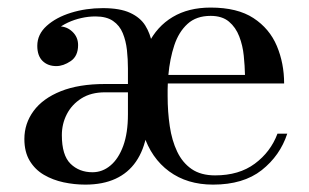

<svg xmlns="http://www.w3.org/2000/svg" viewBox="-20 -490 836 520"><path d="M211 10Q181.5 10 152.2 3.8Q123 -2.5 99 -16.5Q75 -30.5 60.5 -54.5Q46 -78.5 46 -113.5Q46 -155.5 71 -189.5Q96 -223.5 144.8 -243Q193.5 -262.5 264.5 -262.5H326.5V-304.5Q326.5 -329.5 323.8 -354.5Q321 -379.5 312.5 -400.2Q304 -421 286.2 -433.2Q268.5 -445.5 238.5 -445.5Q219.5 -445.5 200.5 -441.2Q181.5 -437 164.2 -429Q147 -421 133 -409.5Q119 -398 110 -384Q117 -395.5 124.8 -404Q132.5 -412.5 140.5 -418.5Q161 -418.5 176.2 -404Q191.5 -389.5 191.5 -368Q191.5 -338 171.5 -324.5Q151.5 -311 132.5 -311Q109.5 -311 95.2 -325Q81 -339 81 -366Q81 -397 106.5 -420Q132 -443 172.5 -455.5Q213 -468 258.5 -468Q305 -468 332.5 -455.2Q360 -442.5 373.5 -420.8Q387 -399 392 -371.5L381.5 -371Q405 -418.5 447.8 -444Q490.5 -469.5 550.5 -469.5Q623 -469.5 666.5 -441Q710 -412.5 729.8 -365.5Q749.5 -318.5 749.5 -264H434.5Q434 -256 434 -247.2Q434 -238.5 434 -230Q434 -187 439.8 -148.2Q445.5 -109.5 459.8 -79.5Q474 -49.5 499 -32.2Q524 -15 562.5 -15Q627.5 -15 670.2 -46.8Q713 -78.5 731.5 -128H758Q738.5 -68.5 688.8 -29.2Q639 10 557 10Q487 10 438.2 -25.8Q389.5 -61.5 368.5 -126.5L377.5 -128Q369.5 -83 348.2 -52.2Q327 -21.5 292.8 -5.8Q258.5 10 211 10ZM230.5 -23.5Q257.5 -23.5 279.2 -41.8Q301 -60 313.8 -95Q326.5 -130 326.5 -180.5V-240H264.5Q226.5 -240 200.5 -223.5Q174.5 -207 161 -180.8Q147.5 -154.5 147.5 -124Q147.5 -69.5 171 -46.5Q194.5 -23.5 230.5 -23.5ZM436 -287H643.5Q643 -311.5 640.2 -339Q637.5 -366.5 628 -391.2Q618.5 -416 600 -431.5Q581.5 -447 550.5 -447Q511.5 -447 487.8 -425.2Q464 -403.5 452 -367.2Q440 -331 436 -287Z"/></svg>

Font: BodoniModa 10 Custom
Style: Regular
Weight: 400
Designer: Owen Earl
Foundry: indestructible type
Version: Version 2.005